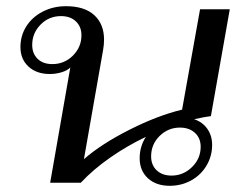

<svg xmlns="http://www.w3.org/2000/svg" viewBox="-20 -590 778 620"><path d="M665 -122Q665 -86 647 -55.5Q629 -25 597.5 -7.5Q566 10 528 10Q484 10 457.5 -14.5Q431 -39 431 -79Q431 -117 451 -148Q390 -119 335 -80.5Q280 -42 241 0H142L207 -372Q197 -362 178.5 -356.5Q160 -351 141 -351Q98 -351 72 -375Q46 -399 46 -438Q46 -475 65 -505Q84 -535 118 -552.5Q152 -570 193 -570Q253 -570 284.5 -541Q316 -512 316 -462Q316 -446 313 -429L251 -76Q307 -125 398 -171Q489 -217 568 -236L626 -560H722L661 -215Q643 -213 607 -205Q634 -196 649.5 -174Q665 -152 665 -122ZM243 -476Q243 -504 225 -521Q207 -538 177 -538Q138 -538 111 -510.5Q84 -483 84 -445Q84 -417 101.5 -400Q119 -383 149 -383Q188 -383 215.5 -410.5Q243 -438 243 -476ZM628 -116Q628 -144 609.5 -161Q591 -178 561 -178Q523 -178 495.5 -151Q468 -124 468 -85Q468 -57 486 -40Q504 -23 534 -23Q572 -23 600 -50.5Q628 -78 628 -116Z"/></svg>

Font: Fahkwang
Style: Italic
Weight: 400
Italic angle: -10°
Version: Version 1.000; ttfautohint (v1.6)